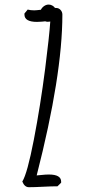

<svg xmlns="http://www.w3.org/2000/svg" viewBox="-20 -798 373 828"><path d="M243.7 -14.6V-10.3L228 5.4Q203.1 5.4 166.5 7.3Q129.4 9.3 104.5 9.3Q85.9 9.3 76.2 -15.1Q97.7 -49.3 126 -195.8Q154.3 -342.3 174.8 -502Q192.4 -640.6 196.8 -705.1Q189.9 -704.1 186 -704.1Q179.7 -704.1 175.3 -706.1L160.6 -704.6Q146 -703.6 139.6 -703.6Q85.4 -703.6 85.4 -735.4V-739.7L99.1 -756.3V-756.8Q111.3 -753.4 127.4 -753.4Q135.7 -753.4 156.2 -755.9Q161.1 -765.6 170.4 -772Q179.7 -778.3 189.9 -778.3Q197.8 -778.3 205.1 -774.4Q212.4 -770.5 217.3 -763.7H221.7Q233.4 -763.7 241.2 -755.1Q249 -746.6 249 -734.9Q249 -473.6 138.2 -41.5Q142.6 -41.5 159.7 -43.5Q176.8 -45.4 190.9 -45.4Q243.7 -45.4 243.7 -14.6Z"/></svg>

Font: Amatica SC
Style: Bold
Weight: 400
Designer: Vernon Adams, Ben Nathan
Foundry: newtypography
Version: Version 2.000